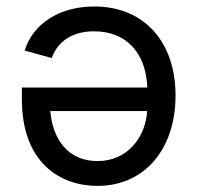

<svg xmlns="http://www.w3.org/2000/svg" viewBox="-20 -578 623 604"><path d="M276.4 -557.6C164.6 -557.6 83 -501.5 57.6 -418.9L142.6 -395.5C163.1 -451.2 211.4 -479.5 275.9 -479.5C372.6 -479.5 439 -417 443.4 -302.7H48.8V-266.1C48.8 -64.5 170.9 6.8 286.6 6.8C435.5 6.8 532.2 -109.9 532.2 -277.3C532.2 -445.3 434.6 -557.6 276.4 -557.6ZM138.2 -228.5H442.9C437.5 -145 380.4 -71.3 286.6 -71.3C196.8 -71.3 146.5 -135.7 138.2 -228.5Z"/></svg>

Font: Raveo
Style: Regular
Weight: 400
Designer: Jakub Foglar, Rasmus Andersson (Inter)
Foundry: Jakubfoglar.com
Version: Version 1.100;Glyphs 3.2.3 (3260)